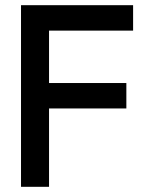

<svg xmlns="http://www.w3.org/2000/svg" viewBox="-20 -720 553 740"><path d="M61 0V-700H493V-602H169V-400H467V-302H169V0Z"/></svg>

Font: Space Grotesk Frontify Medium
Style: Regular
Weight: 500
Designer: Florian Karsten
Version: Version 2.000